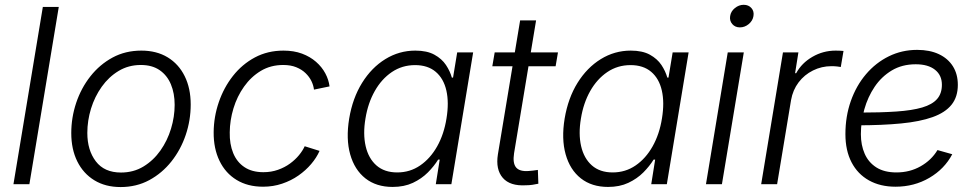

<svg xmlns="http://www.w3.org/2000/svg" viewBox="-20 -756 4001 788"><path d="M221.2 -727.5 100.6 0H35.2L155.8 -727.5Z M475.1 11.7Q412.6 11.7 367.2 -16.1Q321.8 -43.9 297.1 -93.8Q272.5 -143.6 272.5 -210Q272.5 -273.4 292.7 -334Q313 -394.5 351.1 -442.9Q389.2 -491.2 441.9 -519.8Q494.6 -548.3 560.1 -548.3Q622.6 -548.3 668 -520.8Q713.4 -493.2 738 -443.4Q762.7 -393.6 762.7 -327.1Q762.7 -262.7 742.2 -202.1Q721.7 -141.6 683.6 -93.5Q645.5 -45.4 592.8 -16.8Q540 11.7 475.1 11.7ZM476.6 -47.9Q528.3 -47.9 569.1 -72.8Q609.9 -97.7 638.4 -138.2Q667 -178.7 681.9 -227.8Q696.8 -276.9 696.8 -325.7Q696.8 -373 681.4 -409.9Q666 -446.8 635.3 -468Q604.5 -489.3 558.1 -489.3Q507.3 -489.3 466.8 -464.8Q426.3 -440.4 397.5 -399.9Q368.7 -359.4 353.5 -310.1Q338.4 -260.7 338.4 -210.4Q338.4 -139.6 373.3 -93.8Q408.2 -47.9 476.6 -47.9Z M1059.6 10.3Q996.6 10.3 950.9 -17.6Q905.3 -45.4 880.9 -95.9Q856.4 -146.5 856.9 -213.4Q857.4 -276.4 877.9 -336.4Q898.4 -396.5 936 -444.3Q973.6 -492.2 1026.1 -520.3Q1078.6 -548.3 1143.6 -548.3Q1186 -548.3 1219.5 -535.9Q1252.9 -523.4 1277.1 -502.2Q1301.3 -481 1315.2 -454.8Q1329.1 -428.7 1332.5 -401.4L1268.6 -388.2Q1266.6 -405.8 1258.1 -423.3Q1249.5 -440.9 1234.1 -455.8Q1218.8 -470.7 1196 -480Q1173.3 -489.3 1142.6 -489.3Q1090.8 -489.3 1050.5 -465.1Q1010.3 -440.9 981.7 -400.6Q953.1 -360.4 938.2 -311.3Q923.3 -262.2 922.9 -212.9Q921.9 -165 937 -127.9Q952.1 -90.8 983.2 -70.1Q1014.2 -49.3 1061 -49.3Q1093.3 -49.3 1120.8 -59.1Q1148.4 -68.8 1170.2 -84.7Q1191.9 -100.6 1207.3 -119.4Q1222.7 -138.2 1230.5 -155.8L1291.5 -136.7Q1279.3 -108.9 1257.1 -82.8Q1234.9 -56.6 1204.8 -35.6Q1174.8 -14.6 1137.9 -2.2Q1101.1 10.3 1059.6 10.3Z M1591.3 11.2Q1524.4 11.2 1479.7 -23.9Q1435.1 -59.1 1417.2 -122.6Q1399.4 -186 1413.1 -269.5Q1427.2 -353.5 1466.1 -416Q1504.9 -478.5 1561.5 -513.4Q1618.2 -548.3 1684.6 -548.3Q1732.4 -548.3 1762.9 -531.5Q1793.5 -514.6 1810.3 -489.3Q1827.1 -463.9 1834.5 -437.5H1839.4L1856.4 -541H1921.9L1832.5 0H1768.6L1784.7 -101.1H1778.3Q1761.7 -74.2 1736.1 -48.3Q1710.4 -22.5 1674.6 -5.6Q1638.7 11.2 1591.3 11.2ZM1610.4 -48.3Q1662.6 -48.3 1704.3 -76.9Q1746.1 -105.5 1774.2 -155.3Q1802.2 -205.1 1812.5 -270Q1823.2 -335 1812 -384.3Q1800.8 -433.6 1768.3 -461.2Q1735.8 -488.8 1683.6 -488.8Q1630.4 -488.8 1588.1 -460.2Q1545.9 -431.6 1518.1 -382.3Q1490.2 -333 1480 -270Q1469.2 -206.5 1480.7 -156.2Q1492.2 -106 1524.9 -77.1Q1557.6 -48.3 1610.4 -48.3Z M2270 -541 2260.3 -483.9H2000.5L2010.3 -541ZM2114.7 -672.4H2180.2L2089.8 -127Q2083.5 -86.4 2098.1 -68.8Q2112.8 -51.3 2149.9 -54.2Q2157.2 -54.7 2167.7 -55.9Q2178.2 -57.1 2187.5 -58.6L2189.5 -2Q2178.7 0.5 2165.5 2.4Q2152.3 4.4 2138.7 4.4Q2073.2 8.3 2043.5 -26.1Q2013.7 -60.5 2023.4 -122.1Z M2475.6 11.2Q2408.7 11.2 2364 -23.9Q2319.3 -59.1 2301.5 -122.6Q2283.7 -186 2297.4 -269.5Q2311.5 -353.5 2350.3 -416Q2389.2 -478.5 2445.8 -513.4Q2502.4 -548.3 2568.8 -548.3Q2616.7 -548.3 2647.2 -531.5Q2677.7 -514.6 2694.6 -489.3Q2711.4 -463.9 2718.8 -437.5H2723.6L2740.7 -541H2806.2L2716.8 0H2652.8L2668.9 -101.1H2662.6Q2646 -74.2 2620.4 -48.3Q2594.7 -22.5 2558.8 -5.6Q2522.9 11.2 2475.6 11.2ZM2494.6 -48.3Q2546.9 -48.3 2588.6 -76.9Q2630.4 -105.5 2658.4 -155.3Q2686.5 -205.1 2696.8 -270Q2707.5 -335 2696.3 -384.3Q2685.1 -433.6 2652.6 -461.2Q2620.1 -488.8 2567.9 -488.8Q2514.6 -488.8 2472.4 -460.2Q2430.2 -431.6 2402.3 -382.3Q2374.5 -333 2364.3 -270Q2353.5 -206.5 2365 -156.2Q2376.5 -106 2409.2 -77.1Q2441.9 -48.3 2494.6 -48.3Z M2877.4 0 2966.8 -541H3032.7L2942.9 0ZM3016.6 -643.6Q2997.1 -643.6 2985.4 -657.2Q2973.6 -670.9 2976.6 -689.9Q2979.5 -709.5 2996.1 -722.9Q3012.7 -736.3 3032.2 -736.3Q3052.2 -736.3 3064 -722.9Q3075.7 -709.5 3072.3 -689.9Q3069.3 -670.9 3053 -657.2Q3036.6 -643.6 3016.6 -643.6Z M3104 0 3193.4 -541H3256.8L3243.2 -455.6H3247.6Q3270.5 -497.6 3314.5 -522.9Q3358.4 -548.3 3409.7 -548.3Q3417.5 -548.3 3426.5 -547.9Q3435.5 -547.4 3441.9 -546.9L3430.7 -481Q3426.3 -481.9 3415.8 -483.2Q3405.3 -484.4 3392.6 -484.4Q3352.1 -484.4 3316.7 -466.8Q3281.2 -449.2 3257.6 -418Q3233.9 -386.7 3226.6 -345.2L3169.4 0Z M3655.3 10.3Q3592.8 10.3 3546.4 -15.6Q3500 -41.5 3474.9 -89.8Q3449.7 -138.2 3449.7 -205.6Q3449.7 -278.3 3471.9 -341.3Q3494.1 -404.3 3534.2 -451.4Q3574.2 -498.5 3627.9 -524.9Q3681.6 -551.3 3744.1 -551.3Q3795.9 -551.3 3833.3 -533.7Q3870.6 -516.1 3890.9 -483.9Q3911.1 -451.7 3911.1 -407.7Q3911.1 -358.4 3885.3 -326.2Q3859.4 -293.9 3807.6 -275.4Q3755.9 -256.8 3678 -249.3Q3600.1 -241.7 3496.6 -241.7L3504.4 -293.9Q3594.2 -293.9 3658.9 -298.3Q3723.6 -302.7 3764.9 -314.9Q3806.2 -327.1 3825.9 -349.6Q3845.7 -372.1 3845.7 -408.2Q3845.7 -447.3 3817.4 -469.7Q3789.1 -492.2 3738.3 -492.2Q3682.1 -492.2 3639.9 -466.8Q3597.7 -441.4 3569.6 -399.7Q3541.5 -357.9 3527.3 -307.1Q3513.2 -256.3 3513.2 -205.1Q3513.2 -160.6 3528.8 -125Q3544.4 -89.4 3576.9 -68.8Q3609.4 -48.3 3659.2 -48.3Q3713.9 -48.3 3758.3 -73.5Q3802.7 -98.6 3827.6 -140.1L3888.2 -123Q3856.4 -62.5 3794.2 -26.1Q3731.9 10.3 3655.3 10.3Z"/></svg>

Font: Inter 17pt Light
Style: Italic
Weight: 300
Italic angle: -9.3988°
Version: Version 4.001;git-66647c0bb